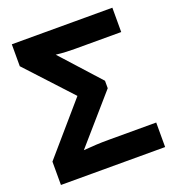

<svg xmlns="http://www.w3.org/2000/svg" viewBox="-130 -817 840 920"><g transform="rotate(-20 289.5 -357.0)"><path d="M23.9 0V-119.1L244.1 -374L33.2 -602.1V-713.9H545.9V-589.8H311Q298.8 -589.8 266.6 -590.8Q242.2 -591.8 213.9 -595.2L393.1 -397V-358.9L184.1 -119.1Q219.2 -122.1 248.5 -123.5Q277.8 -125 312 -125H555.2V0Z"/></g></svg>

Font: Droid Sans Thai
Style: Bold
Weight: 700
Designer: Steve Matteson
Foundry: Ascender Corporation
Version: Version 1.00